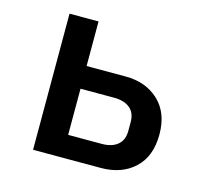

<svg xmlns="http://www.w3.org/2000/svg" viewBox="-81 -609 762 703"><g transform="rotate(15 300.0 -258.0)"><path d="M100 0V-516H210V-347H357.5Q435 -347 483.8 -301.2Q532.5 -255.5 532.5 -173.5Q532.5 -90.5 484 -45.2Q435.5 0 356.5 0ZM210 -86H337.5Q375.5 -86 397.2 -104Q419 -122 419 -157V-190.5Q419 -225.5 397.2 -243.2Q375.5 -261 337.5 -261H210Z"/></g></svg>

Font: Lilex Medium
Style: Regular
Weight: 500
Designer: Mike Abbink, Paul van der Laan, Pieter van Rosmalen, Mikhael Khrustik
Foundry: Mikhael Khrustik
Version: Version 1.100